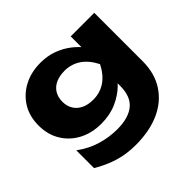

<svg xmlns="http://www.w3.org/2000/svg" viewBox="-181 -791 1175 1175"><g transform="rotate(-45 406.5 -203.5)"><path d="M555 -144V-241L562 -265V-405L555 -426V-571H759V-152Q759 -47 710 28Q661 103 573.5 142Q486 181 367 181Q288 181 220.5 160.5Q153 140 86 100V-54Q148 -8 216.5 12.5Q285 33 354 33Q452 33 503.5 -9Q555 -51 555 -144ZM310 -60Q229 -60 166 -93Q103 -126 66.5 -185.5Q30 -245 30 -324Q30 -404 66.5 -463Q103 -522 166 -555Q229 -588 310 -588Q370 -588 420 -569.5Q470 -551 509 -520.5Q548 -490 574.5 -454.5Q601 -419 615 -384Q629 -349 629 -322Q629 -285 607.5 -240Q586 -195 545 -154Q504 -113 444.5 -86.5Q385 -60 310 -60ZM379 -199Q438 -199 484 -230Q530 -261 562 -324Q529 -388 483 -418.5Q437 -449 379 -449Q335 -449 302.5 -434Q270 -419 253 -390.5Q236 -362 236 -324Q236 -287 253 -258.5Q270 -230 302 -214.5Q334 -199 379 -199Z"/></g></svg>

Font: Unbounded
Style: Bold
Weight: 700
Designer: Luke Prowse, Jean-Baptiste Morizot, Fátima Lázaro, Florian Runge
Foundry: NaN
Version: Version 1.700